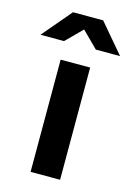

<svg xmlns="http://www.w3.org/2000/svg" viewBox="-177 -801 598 861"><g transform="rotate(15 122.0 -370.5)"><path d="M53.7 0V-521H190.7V0ZM194.4 -605.3 120.5 -678.9 46.8 -605.3H-62.6L52.1 -740.6H192.2L307 -605.3Z"/></g></svg>

Font: Red Hat Display VF
Style: Regular
Weight: 300
Designer: Pentagram, MCKL
Foundry: Pentagram, MCKL
Version: Version 1.023